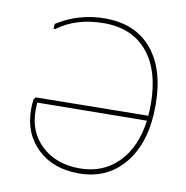

<svg xmlns="http://www.w3.org/2000/svg" viewBox="-75 -713 764 789"><g transform="rotate(10 307.5 -318.0)"><path d="M302 -641Q428 -641 497.5 -558Q567 -475 567 -324Q567 -173 496 -84Q425 5 304 5Q197 5 131.5 -57.5Q66 -120 66 -221Q66 -244 69 -263L76 -272L545 -278Q547 -308 547 -324Q547 -466 482.5 -543.5Q418 -621 301 -621Q185 -621 106 -562L99 -564L101 -583Q192 -641 302 -641ZM85 -220Q85 -129 145.5 -72.5Q206 -16 304 -16Q401 -16 464.5 -80Q528 -144 543 -257L86 -252Z"/></g></svg>

Font: Alegreya Sans Thin
Style: Regular
Weight: 100
Designer: Juan Pablo del Peral
Foundry: Huerta Tipografica
Version: Version 2.007